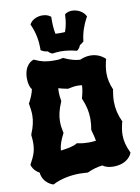

<svg xmlns="http://www.w3.org/2000/svg" viewBox="-104 -1029 821 1124"><g transform="rotate(-10 306.5 -467.0)"><path d="M595 -84C577 -122 569 -154 569 -188C569 -211 573 -235 580 -263L582 -268L580 -271C562 -310 553 -348 553 -390C553 -412 556 -434 560 -459L561 -463L559 -466C546 -498 539 -528 539 -560C539 -584 543 -610 550 -638L552 -644L547 -649C545 -650 516 -680 464 -680C438 -680 418 -673 402 -666C372 -667 343 -676 308 -692L304 -694L300 -693C283 -687 260 -688 244 -688C206 -688 172 -695 138 -712L134 -714L129 -712C127 -712 75 -695 75 -611C75 -580 83 -558 93 -545C88 -520 78 -497 63 -468L61 -465L62 -460C66 -437 69 -416 69 -396C69 -361 61 -327 44 -286L43 -280C45 -263 46 -248 46 -235C46 -190 35 -160 10 -115L8 -111L9 -106C9 -105 18 -75 53 -56C60 10 121 26 117 25L121 26L126 24C170 1 230 -10 282 -10C298 -10 312 -8 328 -8L331 -7L334 -9C362 -22 391 -30 421 -34C435 -24 455 -16 484 -16C574 -16 595 -74 595 -75L597 -80ZM250 -450C247 -467 245 -482 245 -496C245 -505 245 -514 246 -524C262 -520 277 -515 296 -512L303 -511C324 -516 342 -519 360 -519C368 -519 377 -518 386 -517C385 -493 380 -469 373 -444L372 -439L374 -435C391 -395 400 -357 400 -315C400 -295 398 -273 394 -251L395 -245C402 -222 407 -202 410 -183C396 -181 381 -180 367 -180C346 -180 324 -182 302 -187L298 -188L294 -186C273 -172 230 -166 198 -162C200 -193 210 -219 229 -257L231 -261L230 -265C225 -288 222 -308 222 -329C222 -364 230 -399 249 -443L250 -446ZM482 -914C470 -938 437 -957 403 -957C390 -957 377 -954 366 -947L361 -944L360 -938C359 -904 353 -871 342 -841C334 -840 325 -840 316 -840C305 -840 295 -840 285 -841C280 -866 278 -892 278 -920V-943L274 -946C262 -955 246 -960 227 -960C203 -960 171 -951 154 -925L151 -920L153 -914C175 -865 183 -817 183 -768L182 -762L188 -758C198 -752 210 -748 223 -747C228 -741 234 -736 242 -732L249 -730C264 -732 280 -734 295 -734C325 -734 355 -730 387 -722L392 -721L397 -724C405 -731 411 -740 415 -751C423 -755 430 -760 436 -766L439 -769V-772C444 -817 458 -860 482 -904L485 -909Z"/></g></svg>

Font: Hanalei Fill
Style: Regular
Weight: 400
Designer: Astigmatic (AOETI)
Foundry: Astigmatic (AOETI)
Version: Version 1.000